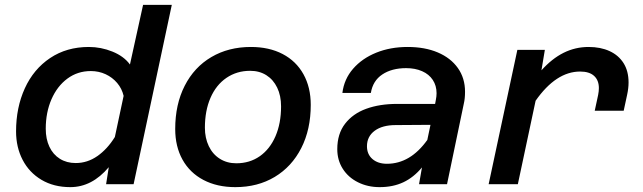

<svg xmlns="http://www.w3.org/2000/svg" viewBox="-20 -757 2644 789"><path d="M514 -492 568 -737H686L529 0H416L427 -70Q358 12 269 12Q201 12 150.5 -18Q100 -48 73 -100Q46 -152 46 -217Q46 -315 82 -394Q118 -473 186 -518.5Q254 -564 345 -564Q395 -564 442 -545Q489 -526 514 -492ZM291 -87Q339 -87 380 -115.5Q421 -144 452 -194L488 -363Q481 -393 461.5 -416Q442 -439 414 -452Q386 -465 353 -465Q299 -465 257 -434Q215 -403 191.5 -349Q168 -295 168 -228Q168 -186 183 -154Q198 -122 226 -104.5Q254 -87 291 -87Z M700 -227Q700 -328 739 -404.5Q778 -481 848.5 -522.5Q919 -564 1011 -564Q1086 -564 1141.5 -535Q1197 -506 1227 -452Q1257 -398 1257 -326Q1257 -225 1218 -148.5Q1179 -72 1109 -30Q1039 12 947 12Q872 12 816 -17.5Q760 -47 730 -101Q700 -155 700 -227ZM951 -86Q1006 -86 1047.5 -115Q1089 -144 1112 -197Q1135 -250 1135 -320Q1135 -364 1119 -397Q1103 -430 1074.5 -448Q1046 -466 1008 -466Q953 -466 910.5 -437Q868 -408 845 -355Q822 -302 822 -232Q822 -190 838 -156.5Q854 -123 883.5 -104.5Q913 -86 951 -86Z M1714 -69Q1680 -28 1637.5 -8Q1595 12 1540 12Q1491 12 1451 -8Q1411 -28 1388.5 -63.5Q1366 -99 1366 -144Q1366 -207 1398 -248.5Q1430 -290 1485 -310Q1540 -330 1612 -330H1768L1771 -346Q1774 -361 1774 -374Q1774 -405 1758.5 -428.5Q1743 -452 1714.5 -464.5Q1686 -477 1649 -477Q1590 -477 1551 -451Q1512 -425 1504 -375H1387Q1394 -432 1431 -474.5Q1468 -517 1526 -540.5Q1584 -564 1655 -564Q1726 -564 1779 -541.5Q1832 -519 1861.5 -477.5Q1891 -436 1891 -380Q1891 -352 1886 -331L1817 0H1702ZM1570 -84Q1666 -84 1736 -182L1749 -244L1606 -243Q1551 -243 1519.5 -219.5Q1488 -196 1488 -156Q1488 -123 1510.5 -103.5Q1533 -84 1570 -84Z M2441 -395Q2441 -427 2421.5 -445Q2402 -463 2364 -463Q2265 -463 2181 -343L2108 0H1988L2106 -552H2219L2205 -468Q2248 -516 2296 -540Q2344 -564 2399 -564Q2448 -564 2485 -547Q2522 -530 2542.5 -497.5Q2563 -465 2563 -418Q2563 -394 2557 -367L2543 -302H2424L2438 -367Q2441 -382 2441 -395Z"/></svg>

Font: Azeret Mono Medium
Style: Italic
Weight: 500
Italic angle: -12°
Designer: Martin Vácha
Foundry: Displaay
Version: Version 1.000; Glyphs 3.0.3, build 3074